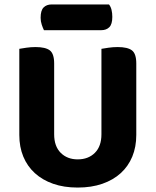

<svg xmlns="http://www.w3.org/2000/svg" viewBox="-20 -828 701 865"><path d="M67 -220V-608Q78 -610 98.5 -613Q119 -616 140 -616Q185 -616 204.5 -601Q224 -586 224 -542V-223Q224 -169 253.5 -139.5Q283 -110 330 -110Q378 -110 407.5 -139.5Q437 -169 437 -223V-608Q448 -610 468.5 -613Q489 -616 510 -616Q555 -616 574.5 -601Q594 -586 594 -542V-220Q594 -166 576 -122.5Q558 -79 524 -48Q490 -17 441 0Q392 17 330 17Q268 17 219.5 0Q171 -17 137 -48Q103 -79 85 -122.5Q67 -166 67 -220ZM178 -692Q173 -702 168 -717Q163 -732 163 -748Q163 -781 176.5 -794.5Q190 -808 213 -808H471Q479 -798 482.5 -783.5Q486 -769 486 -752Q486 -719 472.5 -705.5Q459 -692 436 -692Z"/></svg>

Font: Baloo 2 Latin
Style: Bold
Weight: 400
Designer: Sarang Kulkarni and Ek Type
Foundry: Ek Type
Version: Version 1.001